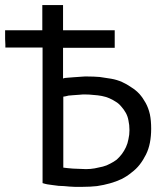

<svg xmlns="http://www.w3.org/2000/svg" viewBox="-21 -723 645 751"><path d="M0 -537.1Q36.1 -537.1 145.5 -537.1Q145.5 -404.3 145.5 -6.8Q154.3 -3.9 164.1 -2Q174.8 -1 185.5 1Q196.3 2.9 208 3.9Q218.8 4.9 229.5 4.9Q240.2 5.9 251 6.8Q260.7 7.8 270.5 7.8Q281.2 7.8 289.1 7.8Q296.9 7.8 303.7 7.8Q332 7.8 358.4 4.9Q384.8 1 409.2 -5.9Q433.6 -12.7 454.1 -22.5Q475.6 -33.2 493.2 -47.9Q511.7 -61.5 525.4 -79.1Q539.1 -96.7 549.8 -118.2Q560.5 -139.6 565.4 -165Q570.3 -190.4 570.3 -219.7Q570.3 -251 565.4 -275.4Q559.6 -300.8 548.8 -320.3Q538.1 -339.8 524.4 -355.5Q509.8 -371.1 492.2 -381.8Q475.6 -393.6 456.1 -402.3Q436.5 -411.1 414.1 -415Q391.6 -418.9 369.1 -421.9Q345.7 -423.8 322.3 -423.8Q316.4 -423.8 309.6 -423.8Q303.7 -423.8 295.9 -422.9Q288.1 -422.9 282.2 -421.9Q275.4 -421.9 267.6 -420.9Q260.7 -420.9 254.9 -419.9Q248 -419.9 242.2 -418.9Q236.3 -418 232.4 -418Q228.5 -417 225.6 -416Q225.6 -456.1 225.6 -536.1Q276.4 -536.1 427.7 -536.1Q427.7 -552.7 427.7 -604.5Q377 -604.5 225.6 -604.5Q225.6 -628.9 225.6 -703.1Q205.1 -703.1 144.5 -703.1Q144.5 -678.7 144.5 -604.5Q108.4 -604.5 -1 -604.5Q-1 -600.6 -1 -591.8Q-1 -583 -1 -570.3Q0 -557.6 0 -548.8Q0 -541 0 -537.1ZM264.6 -63.5Q252 -64.5 243.2 -65.4Q233.4 -66.4 226.6 -67.4Q226.6 -160.2 226.6 -344.7Q228.5 -345.7 232.4 -345.7Q236.3 -346.7 241.2 -347.7Q247.1 -349.6 252.9 -349.6Q258.8 -350.6 264.6 -350.6Q273.4 -351.6 291 -352.5Q296.9 -353.5 302.7 -353.5Q307.6 -353.5 312.5 -353.5Q329.1 -353.5 344.7 -351.6Q361.3 -350.6 377 -347.7Q392.6 -344.7 406.2 -338.9Q419.9 -333 431.6 -325.2Q443.4 -318.4 453.1 -306.6Q462.9 -295.9 470.7 -282.2Q478.5 -268.6 481.4 -252Q485.4 -234.4 485.4 -213.9Q485.4 -195.3 481.4 -178.7Q478.5 -162.1 471.7 -147.5Q464.8 -132.8 456.1 -121.1Q447.3 -109.4 435.5 -98.6Q423.8 -89.8 410.2 -83Q396.5 -75.2 380.9 -71.3Q365.2 -67.4 349.6 -64.5Q333 -61.5 315.4 -61.5Q302.7 -62.5 290 -62.5Q278.3 -62.5 264.6 -63.5Z"/></svg>

Font: Aptus Gothic JP
Style: Medium
Weight: 400
Designer: Fuminori Ogawa / Motoya
Version: Version 1